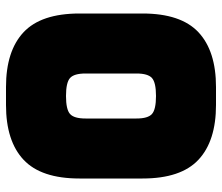

<svg xmlns="http://www.w3.org/2000/svg" viewBox="-70 -670 740 640"><g transform="rotate(-90 300.0 -350.0)"><path d="M270 0H300V-200Q255 -200 240 -213.5Q225 -227 225 -265V-350H25V-245Q25 -117 87.5 -58.5Q150 0 270 0ZM270 -700Q150 -700 87.5 -641.5Q25 -583 25 -455V-350H225V-435Q225 -473 240 -486.5Q255 -500 300 -500V-700ZM330 0Q450 0 512.5 -58.5Q575 -117 575 -245V-350H375V-265Q375 -227 360 -213.5Q345 -200 300 -200V0ZM330 -700H300V-500Q345 -500 360 -486.5Q375 -473 375 -435V-350H575V-455Q575 -583 512.5 -641.5Q450 -700 330 -700Z"/></g></svg>

Font: Millimetre
Style: Extrablack
Weight: 900
Designer: Jérémy Landes
Version: Version 1.0